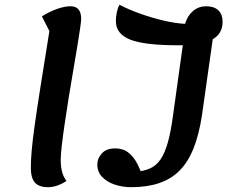

<svg xmlns="http://www.w3.org/2000/svg" viewBox="-20 -752 952 797"><path d="M179 25Q142 25 125 6Q108 -13 108 -56Q108 -85 111.5 -126.5Q115 -168 124 -232Q133 -296 148 -391.5Q163 -487 185 -623L154 -684Q186 -704 217 -715Q248 -726 273 -726Q317 -726 317 -673Q317 -665 312.5 -634Q308 -603 300.5 -557Q293 -511 283.5 -456.5Q274 -402 265 -345.5Q256 -289 248.5 -238Q241 -187 236.5 -148Q232 -109 232 -89Q232 -60 238 -38Q244 -16 256 -1Q217 25 179 25ZM524 25Q489 25 457 14.5Q425 4 404.5 -17Q384 -38 384 -69Q384 -95 403 -115.5Q422 -136 458 -136Q491 -136 513 -118.5Q535 -101 549 -74Q563 -47 571 -20L544 -39Q579 -42 604 -53.5Q629 -65 646.5 -90.5Q664 -116 676.5 -160Q689 -204 698 -271L747 -623L875 -673L818 -271Q806 -193 783.5 -136.5Q761 -80 726 -44.5Q691 -9 641 8Q591 25 524 25ZM720 -564Q580 -564 520.5 -587.5Q461 -611 461 -665Q461 -683 465 -701.5Q469 -720 476 -732Q517 -711 565.5 -694Q614 -677 661.5 -666Q709 -655 748 -653Q759 -688 782 -707Q805 -726 836 -726Q868 -726 886 -709.5Q904 -693 904 -661Q904 -611 860 -587.5Q816 -564 720 -564Z"/></svg>

Font: Lemonada
Style: Regular
Weight: 400
Designer: Mohamed Gaber (Arabic), Eduardo Tunni (Latin)
Foundry: Kief Type Foundry
Version: Version 4.005